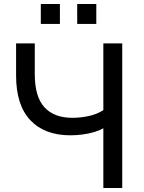

<svg xmlns="http://www.w3.org/2000/svg" viewBox="-20 -935 716 955"><path d="M494 0V-297Q475 -286 448 -278Q421 -270 390.5 -266Q360 -262 330 -262Q202 -262 131 -337Q60 -412 60 -559V-719H153V-566Q153 -454 201 -401.5Q249 -349 340 -349Q379 -349 420 -357.5Q461 -366 494 -387V-719H588V0ZM364 -816V-915H459V-816ZM183 -816V-915H278V-816Z"/></svg>

Font: Nunitoga
Style: Medium
Weight: 500
Designer: Vernon Adams
Foundry: Vernon Adams
Version: Version 1.0